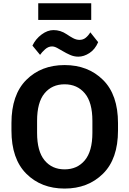

<svg xmlns="http://www.w3.org/2000/svg" viewBox="-20 -1115 775 1150"><path d="M48.6 -333.3Q48.6 -163.3 137.6 -74.5Q226.6 14.4 366.9 14.4Q507.1 14.4 596.9 -74.5Q686.8 -163.3 686.8 -333.3V-377.7Q686.8 -547.6 596.9 -636.5Q507.1 -725.3 366.9 -725.3Q226.6 -725.3 137.6 -636.5Q48.6 -547.6 48.6 -377.7ZM202.1 -319.6V-391.1Q202.1 -502 246.8 -556Q291.5 -610.1 366.9 -610.1Q442.6 -610.1 488 -556Q533.4 -502 533.4 -391.1V-319.6Q533.4 -209 488 -154.8Q442.6 -100.6 366.9 -100.6Q291.5 -100.6 246.8 -154.8Q202.1 -209 202.1 -319.6ZM174.3 -841.8 220 -786.4Q230.5 -802 249.9 -819.5Q269.3 -836.9 291.5 -836.9Q306.2 -836.9 323.7 -827.1Q341.3 -817.4 358.9 -807.1Q375.7 -796.9 399.4 -786.3Q423.1 -775.6 449.2 -775.6Q482.4 -775.6 515.7 -797.2Q549.1 -818.8 567.9 -862.3L521 -921.4Q509 -901.4 493.4 -888.8Q477.8 -876.2 456.1 -876.2Q436.8 -876.2 417.1 -886.8Q397.5 -897.5 380.6 -909.2Q360.8 -922.6 341.1 -928.7Q321.3 -934.8 300.5 -934.8Q264.6 -934.8 229.1 -908.4Q193.6 -882.1 174.3 -841.8ZM209 -995.8H526.4V-1095.5H209Z"/></svg>

Font: Roboto Flex
Style: Regular
Weight: 400
Designer: Berlow after Robertson
Foundry: Google
Version: Version 3.200;gftools[0.9.32]